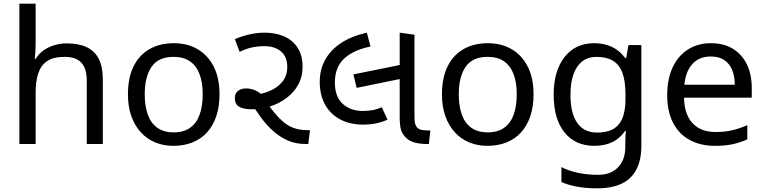

<svg xmlns="http://www.w3.org/2000/svg" viewBox="-20 -780 4143 1040"><path d="M173 -537Q173 -518 171.5 -498Q170 -478 168 -462H174Q191 -490 217 -508Q243 -526 275 -535.5Q307 -545 341 -545Q406 -545 449.5 -524.5Q493 -504 515 -461Q537 -418 537 -349V0H450V-343Q450 -408 421 -440Q392 -472 330 -472Q270 -472 236 -449.5Q202 -427 187.5 -383.5Q173 -340 173 -277V0H85V-760H173Z M1169 -269Q1169 -202 1151.5 -150.5Q1134 -99 1101.5 -63Q1069 -27 1022.5 -8.5Q976 10 919 10Q866 10 821 -8.5Q776 -27 743 -63Q710 -99 691.5 -150.5Q673 -202 673 -269Q673 -358 703 -419.5Q733 -481 789 -513.5Q845 -546 922 -546Q995 -546 1050.5 -513.5Q1106 -481 1137.5 -419.5Q1169 -358 1169 -269ZM764 -269Q764 -206 780.5 -159.5Q797 -113 832 -88Q867 -63 921 -63Q975 -63 1010 -88Q1045 -113 1061.5 -159.5Q1078 -206 1078 -269Q1078 -333 1061 -378Q1044 -423 1009.5 -447.5Q975 -472 920 -472Q838 -472 801 -418Q764 -364 764 -269Z M1635 0Q1580 0 1535.5 -20.5Q1491 -41 1455.5 -74Q1420 -107 1391.5 -146.5Q1363 -186 1339 -225L1347 -265Q1392 -268 1435.5 -285Q1479 -302 1507.5 -335Q1536 -368 1536 -417Q1536 -473 1502 -501.5Q1468 -530 1412 -530Q1376 -530 1344.5 -523Q1313 -516 1278 -499L1252 -568Q1289 -584 1330.5 -593.5Q1372 -603 1414 -603Q1475 -603 1521 -582Q1567 -561 1593 -520Q1619 -479 1619 -418Q1619 -364 1595.5 -321.5Q1572 -279 1532 -249Q1492 -219 1443 -203.5Q1394 -188 1344 -188Q1298 -188 1275 -202Q1252 -216 1252 -249Q1252 -274 1269 -287.5Q1286 -301 1313 -301Q1339 -301 1364 -290Q1389 -279 1422 -246H1409Q1456 -178 1492.5 -140.5Q1529 -103 1565 -89Q1601 -75 1645 -75H1659L1650 0Z M1947 -105Q1876 -105 1823 -133Q1770 -161 1741 -213Q1712 -265 1712 -337Q1712 -404 1742 -457.5Q1772 -511 1829 -548Q1886 -585 1967 -603L1987 -528Q1894 -509 1844 -462.5Q1794 -416 1794 -333Q1794 -255 1837 -217Q1880 -179 1944 -179Q1976 -179 2001 -184Q2026 -189 2048 -199L2079 -132Q2052 -119 2018.5 -112Q1985 -105 1947 -105ZM1912 -304 1894 -377 2161 -431V-355ZM2293 0Q2258 0 2227.5 -7.5Q2197 -15 2176 -37Q2157 -57 2151 -81.5Q2145 -106 2145 -148V-603L2225 -592V-152Q2225 -125 2228 -112.5Q2231 -100 2237 -92Q2248 -78 2269 -75.5Q2290 -73 2311 -73L2303 0Z M2870 -269Q2870 -202 2852.5 -150.5Q2835 -99 2802.5 -63Q2770 -27 2723.5 -8.5Q2677 10 2620 10Q2567 10 2522 -8.5Q2477 -27 2444 -63Q2411 -99 2392.5 -150.5Q2374 -202 2374 -269Q2374 -358 2404 -419.5Q2434 -481 2490 -513.5Q2546 -546 2623 -546Q2696 -546 2751.5 -513.5Q2807 -481 2838.5 -419.5Q2870 -358 2870 -269ZM2465 -269Q2465 -206 2481.5 -159.5Q2498 -113 2533 -88Q2568 -63 2622 -63Q2676 -63 2711 -88Q2746 -113 2762.5 -159.5Q2779 -206 2779 -269Q2779 -333 2762 -378Q2745 -423 2710.5 -447.5Q2676 -472 2621 -472Q2539 -472 2502 -418Q2465 -364 2465 -269Z M3199 -546Q3252 -546 3294.5 -526Q3337 -506 3367 -465H3372L3384 -536H3454V9Q3454 85 3428 136.5Q3402 188 3349 214Q3296 240 3214 240Q3156 240 3107.5 231.5Q3059 223 3021 206V125Q3059 145 3110 156Q3161 167 3219 167Q3288 167 3327.5 126.5Q3367 86 3367 16V-5Q3367 -17 3368 -39.5Q3369 -62 3370 -71H3366Q3338 -30 3296.5 -10Q3255 10 3200 10Q3096 10 3037.5 -63Q2979 -136 2979 -267Q2979 -395 3037.5 -470.5Q3096 -546 3199 -546ZM3211 -472Q3166 -472 3134.5 -448Q3103 -424 3086.5 -378Q3070 -332 3070 -266Q3070 -167 3106.5 -114.5Q3143 -62 3213 -62Q3254 -62 3283 -72.5Q3312 -83 3331 -105.5Q3350 -128 3359 -163Q3368 -198 3368 -246V-267Q3368 -340 3351.5 -385Q3335 -430 3300 -451Q3265 -472 3211 -472Z M3831 -546Q3900 -546 3949.5 -516Q3999 -486 4025.5 -431.5Q4052 -377 4052 -304V-251H3685Q3687 -160 3731.5 -112.5Q3776 -65 3856 -65Q3907 -65 3946.5 -74.5Q3986 -84 4028 -102V-25Q3987 -7 3947 1.5Q3907 10 3852 10Q3776 10 3717.5 -21Q3659 -52 3626.5 -113.5Q3594 -175 3594 -264Q3594 -352 3623.5 -415Q3653 -478 3706.5 -512Q3760 -546 3831 -546ZM3830 -474Q3767 -474 3730.5 -433.5Q3694 -393 3687 -321H3960Q3960 -367 3946 -401Q3932 -435 3903.5 -454.5Q3875 -474 3830 -474Z"/></svg>

Font: lguzrati05
Style: Book
Weight: 400
Designer: Jelle Bosma - Monotype Design Team, Universal Thirst
Foundry: Monotype Imaging Inc.
Version: Version 2.106